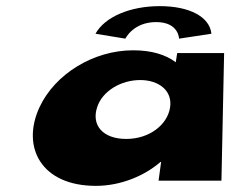

<svg xmlns="http://www.w3.org/2000/svg" viewBox="-20 -589 782 626"><path d="M388.8 -463C388.8 -463 414.1 -517 489.1 -517C563.1 -517 563.8 -463 563.8 -463L669.3 -479C663.7 -534 598.1 -569 501.1 -569C404.1 -569 321.7 -534 291.3 -479ZM296.6 -239C313.8 -293 375.2 -328 437.2 -328C498.2 -328 542.8 -293 534.6 -239C525.7 -181 465.8 -136 391.8 -136C314.8 -136 277.7 -181 296.6 -239ZM108.6 -239C48.5 -108 115.4 17 292.4 17C375.4 17 452.6 -17 503.3 -61H505.3L497 0H702L710.7 -416H557.7L553.1 -386C519.9 -411 474 -425 414 -425C285 -425 159.3 -348 108.6 -239Z"/></svg>

Font: Hussar Milosc
Style: Obl
Weight: 700
Foundry: Cannot Into Space Fonts
Version: Version 1.02